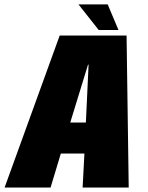

<svg xmlns="http://www.w3.org/2000/svg" viewBox="-56 -834 659 854"><path d="M-35.5 0H169L214.5 -151H319.5L311.5 0H516.5L507 -676H209.5ZM256.5 -289 335.5 -546.5H338L326 -289ZM383 -700.5H471L423 -814.5H293Z"/></svg>

Font: Anybody Condensed Black
Style: Italic
Weight: 900
Width: 3
Italic angle: -10°
Version: Version 1.113;gftools[0.9.25]